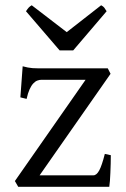

<svg xmlns="http://www.w3.org/2000/svg" viewBox="-20 -716 482 736"><path d="M260.7 -522.9H208.5L79.6 -672.9Q83 -677.7 85.4 -681.2Q87.9 -684.6 90.1 -687Q92.3 -689.5 95 -691.4Q97.7 -693.4 101.6 -695.8L235.8 -592.8L367.7 -695.8Q376 -691.4 379.4 -687Q382.8 -682.6 388.7 -672.9ZM404.8 -121.1Q404.8 -105.5 404.3 -87.9Q403.8 -70.3 403.1 -53.7Q402.3 -37.1 401.4 -22.9Q400.4 -8.8 398.9 0H49.8L37.1 -22L308.1 -410.2H139.2Q131.3 -410.2 123.3 -407.2Q115.2 -404.3 107.7 -396.2Q100.1 -388.2 93.5 -373.8Q86.9 -359.4 82 -336.9L58.1 -342.8L66.9 -461.9Q77.6 -459 86.4 -457.3Q95.2 -455.6 104.7 -454.8Q114.3 -454.1 125.5 -454.1Q137.2 -454.1 152.8 -454.1H393.1L403.8 -433.1L131.8 -43.9H337.9Q350.1 -43.9 360.4 -62.7Q370.6 -81.5 381.8 -126L404.8 -121.1Z"/></svg>

Font: GentiumAlt
Style: Regular
Weight: 400
Designer: J. Victor Gaultney
Version: Version 1.02; 2005; OFL release